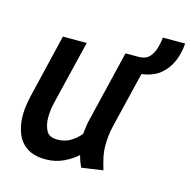

<svg xmlns="http://www.w3.org/2000/svg" viewBox="-97 -726 828 833"><g transform="rotate(15 317.0 -309.0)"><path d="M179 12Q126 12 94 -9.5Q62 -31 48 -67.5Q34 -104 34 -148Q34 -176 39 -203.5Q44 -231 51 -259L114 -522H221L161 -275Q156 -255 149.5 -226Q143 -197 143 -167Q143 -134 155.5 -109Q168 -84 206 -84Q240 -84 265.5 -100Q291 -116 308 -137Q310 -154 312 -170.5Q314 -187 319 -206L395 -522H454Q485 -522 501 -539Q517 -556 524.5 -581Q532 -606 534 -630H634Q631 -586 615 -548.5Q599 -511 568 -485.5Q537 -460 485 -453L424 -201Q419 -179 416.5 -158Q414 -137 414 -114Q414 -87 419.5 -61.5Q425 -36 434 -7L338 7Q333 -3 327.5 -17.5Q322 -32 319 -45Q297 -24 260 -6Q223 12 179 12Z"/></g></svg>

Font: Ubuntu Sans Mono Medium
Style: Italic
Weight: 500
Italic angle: -13.5°
Monospace: yes
Designer: Dalton Maag Ltd
Foundry: Dalton Maag Ltd
Version: Version 1.006